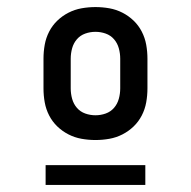

<svg xmlns="http://www.w3.org/2000/svg" viewBox="-20 -713 540 543"><path d="M250 -317Q230 -317 210.5 -320.5Q191 -324 173.5 -333Q156 -342 142 -355.5Q128 -369 119 -386.5Q110 -404 106.5 -423.5Q103 -443 103 -463V-547Q103 -567 106.5 -586.5Q110 -606 119 -623.5Q128 -641 142 -654.5Q156 -668 173.5 -677Q191 -686 210.5 -689.5Q230 -693 250 -693Q270 -693 289.5 -689.5Q309 -686 326.5 -677Q344 -668 358 -654.5Q372 -641 381 -623.5Q390 -606 393.5 -586.5Q397 -567 397 -547V-463Q397 -443 393.5 -423.5Q390 -404 381 -386.5Q372 -369 358 -355.5Q344 -342 326.5 -333Q309 -324 289.5 -320.5Q270 -317 250 -317ZM250 -387Q265 -387 279 -392Q293 -397 302.5 -408Q312 -419 316 -433.5Q320 -448 320 -463V-547Q320 -562 316 -576.5Q312 -591 302.5 -602Q293 -613 279 -618Q265 -623 250 -623Q235 -623 221 -618Q207 -613 197.5 -602Q188 -591 184 -576.5Q180 -562 180 -547V-463Q180 -448 184 -433.5Q188 -419 197.5 -408Q207 -397 221 -392Q235 -387 250 -387ZM109 -190V-246H391V-190Z"/></svg>

Font: Iosevka Term SS14
Style: Regular
Weight: 400
Monospace: yes
Designer: Belleve Invis
Foundry: Belleve Invis
Version: Version 24.1.1; ttfautohint (v1.8.4)